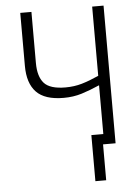

<svg xmlns="http://www.w3.org/2000/svg" viewBox="-60 -760 719 992"><g transform="rotate(-5 300.0 -264.0)"><path d="M450 186V0H515V-714H456V-355Q407 -333 367.5 -321.5Q328 -310 283 -310Q202 -310 171.5 -344.5Q141 -379 141 -449V-714H83V-439Q83 -349 127 -303Q171 -257 269 -257Q319 -257 362.5 -270.5Q406 -284 456 -306V-53H394V186Z"/></g></svg>

Font: Noto Sans Mono UI Light
Style: Regular
Weight: 300
Designer: Monotype Design team
Foundry: Monotype Imaging Inc.
Version: 1.000